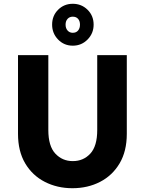

<svg xmlns="http://www.w3.org/2000/svg" viewBox="-20 -981 764 1013"><path d="M75 -275V-690H235V-295Q235 -210 272 -170.5Q309 -131 364 -131Q420 -131 456.5 -170.5Q493 -210 493 -295V-690H649V-275Q649 -183 611 -119Q573 -55 508 -21.5Q443 12 362 12Q282 12 216.5 -21.5Q151 -55 113 -119Q75 -183 75 -275ZM255 -851Q255 -898 286.5 -929.5Q318 -961 364 -961Q410 -961 442 -929.5Q474 -898 474 -851Q474 -805 442 -772.5Q410 -740 364 -740Q318 -740 286.5 -772.5Q255 -805 255 -851ZM326 -851Q326 -832 336.5 -820Q347 -808 364 -808Q382 -808 392 -820Q402 -832 402 -851Q402 -870 392 -881.5Q382 -893 364 -893Q347 -893 336.5 -881.5Q326 -870 326 -851Z"/></svg>

Font: Radio Canada
Style: Bold
Weight: 700
Designer: Charles Daoud, Etienne Aubert Bonn, Alexandre Saumier Demers, Jacques Le Bailly
Foundry: Radio-Canada
Version: Version 2.104; ttfautohint (v1.8.4.7-5d5b);gftools[0.9.28.de